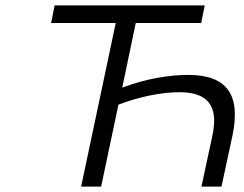

<svg xmlns="http://www.w3.org/2000/svg" viewBox="-20 -690 902 710"><path d="M737 -670H182L169 -605H408L280 0H354L418 -303C502 -335 582 -349 644 -349C749 -349 788 -298 766 -191L725 0H799L840 -190C871 -341 818 -413 676 -413C609 -413 522 -400 432 -366L482 -605H724Z"/></svg>

Font: LT Wave Text Light Italic
Style: Regular
Weight: 300
Designer: Daniel Lyons
Version: Version 2.5 (Glyphs App)